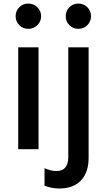

<svg xmlns="http://www.w3.org/2000/svg" viewBox="-20 -825 602 1097"><path d="M90.3 -681.2Q69.3 -702.1 69.3 -732.4Q69.3 -762.7 90.3 -783.7Q111.3 -804.7 141.6 -804.7Q171.9 -804.7 193.4 -783.7Q214.8 -762.7 214.8 -732.4Q214.8 -702.1 193.4 -681.2Q171.9 -660.2 141.6 -660.2Q111.3 -660.2 90.3 -681.2ZM84 27.3V-554.7H200.2V27.3ZM234.4 135.7Q270.5 152.3 302.7 152.3Q370.1 152.3 370.1 71.3V-554.7H486.3V77.1Q486.3 159.2 442.9 205.6Q399.4 252 319.3 252Q276.4 252 234.4 236.3ZM376.5 -681.2Q355.5 -702.1 355.5 -732.4Q355.5 -762.7 376.5 -783.7Q397.5 -804.7 427.7 -804.7Q458 -804.7 479 -783.7Q500 -762.7 500 -732.4Q500 -702.1 479 -681.2Q458 -660.2 427.7 -660.2Q397.5 -660.2 376.5 -681.2Z"/></svg>

Font: GenEi M Gothic v2 Medium
Style: Regular
Weight: 500
Version: Version 2.0